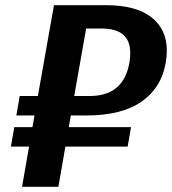

<svg xmlns="http://www.w3.org/2000/svg" viewBox="-20 -720 663 740"><path d="M92 -155H22L35 -230H105L113 -275H43L56 -350H126L188 -700H388Q504 -700 563.5 -653.5Q623 -607 623 -525Q623 -501 619 -480Q603 -383 526.5 -329Q450 -275 313 -275H253L245 -230H485L472 -155H232L205 0H65ZM326 -350Q457 -350 479 -480Q482 -500 482 -516Q482 -610 372 -610H312L266 -350Z"/></svg>

Font: Scada
Style: Bold Italic
Weight: 700
Italic angle: -10°
Version: Version 4.000